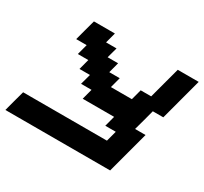

<svg xmlns="http://www.w3.org/2000/svg" viewBox="-131 -808 1053 992"><g transform="rotate(30 396.0 -312.5)"><path d="M0 0H625Q636.2 -42 658.4 -125.2Q680.7 -208.5 691.9 -250H629.4Q635.3 -270.5 646.5 -312.3Q657.7 -354 663.1 -375H725.6Q736.8 -416.5 759 -500Q781.2 -583.5 792.5 -625H667.5L617.2 -437.5H554.7L538.1 -375H413.1L429.7 -437.5H367.2L383.8 -500H321.3L338.4 -562.5H275.9L292.5 -625H167.5Q161.6 -604 150.4 -562.3Q139.2 -520.5 133.8 -500H196.3L179.7 -437.5H242.2L225.6 -375H288.1L271 -312.5H333.5L316.9 -250H504.4L487.8 -187.5H550.3L533.7 -125H33.7Q27.8 -104 16.6 -62.5Q5.4 -21 0 0Z"/></g></svg>

Font: Faithful 32x
Style: Oblique
Weight: 400
Foundry: Faithful Resource Pack
Version: Version 1.0; January 27, 2023